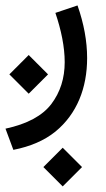

<svg xmlns="http://www.w3.org/2000/svg" viewBox="-26 -286 388 703"><path d="M132.8 325.7 203.6 396.5 274.4 325.7 203.6 254.9ZM8.3 -13.7 79.1 57.1 149.9 -13.7 79.1 -84.5ZM22.9 262.7C85 250.5 136.2 228.5 176.3 196.3C255.9 131.3 293 35.6 293 -73.2C293 -135.3 281.2 -199.2 257.8 -266.1L176.8 -238.8C198.2 -175.8 210.9 -113.8 210.9 -58.6C210.9 0.5 194.8 51.3 162.1 94.7C129.4 137.7 73.7 168 -5.9 185.1Z"/></svg>

Font: Vazirmatn
Style: Regular
Weight: 400
Designer: Saber Rastikerdar
Foundry: Saber Rastikerdar
Version: Version 33.003